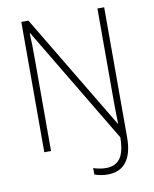

<svg xmlns="http://www.w3.org/2000/svg" viewBox="-96 -852 832 1036"><g transform="rotate(-10 320.0 -334.0)"><path d="M410 112Q389 112 369 108Q349 104 338 99V64Q352 69 370.5 72.5Q389 76 408 76Q458 76 484 41.5Q510 7 511 -74L130 -711H127Q129 -677 129.5 -641.5Q130 -606 130 -564V-66H93V-780H132L510 -149H512Q511 -184 510.5 -221.5Q510 -259 510 -293V-780H547V-67Q547 21 512 66.5Q477 112 410 112Z"/></g></svg>

Font: Noto Sans Malayalam UI SemiCondensed ExtraLight
Style: Regular
Weight: 200
Width: 4
Designer: Jelle Bosma - Monotype Design Team
Foundry: Monotype Imaging Inc.
Version: Version 2.104; ttfautohint (v1.8.4.7-5d5b)